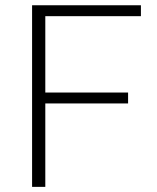

<svg xmlns="http://www.w3.org/2000/svg" viewBox="-20 -728 612 748"><path d="M529 -707.5V-665H156.5V-367.5H479V-325H156.5V0H105V-707.5Z"/></svg>

Font: Lato Light
Style: Regular
Weight: 300
Designer: Lukasz Dziedzic
Foundry: Lukasz Dziedzic
Version: Version 1.104; Western+Polish opensource